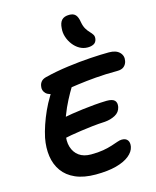

<svg xmlns="http://www.w3.org/2000/svg" viewBox="-143 -1097 974 1201"><g transform="rotate(-15 344.0 -497.0)"><path d="M326 7Q249 7 195.5 -16.5Q142 -40 112 -82Q82 -124 74 -179Q66 -234 78 -297Q86 -335 100 -376.5Q114 -418 133 -460Q152 -502 176 -541Q196 -578 225 -600Q254 -622 286 -622Q299 -622 310.5 -615Q322 -608 326.5 -594.5Q331 -581 322 -562Q303 -531 281 -489Q259 -447 240 -397Q221 -347 210 -293Q199 -243 210.5 -204.5Q222 -166 252 -144Q282 -122 330 -122Q376 -122 409.5 -128Q443 -134 467.5 -142Q492 -150 509 -156Q526 -162 538 -162Q564 -162 575.5 -146.5Q587 -131 582 -104Q576 -73 544.5 -47.5Q513 -22 458.5 -7.5Q404 7 326 7ZM184 -259Q160 -254 149 -262Q138 -270 136.5 -285.5Q135 -301 138 -318Q143 -343 165 -362Q187 -381 218 -387Q248 -393 282.5 -398.5Q317 -404 354 -408.5Q391 -413 430 -416.5Q469 -420 510 -421Q548 -421 561.5 -406.5Q575 -392 570 -365Q563 -332 533 -316Q503 -300 466 -297Q422 -295 382.5 -290.5Q343 -286 308 -281Q273 -276 241.5 -270.5Q210 -265 184 -259ZM219 -548Q172 -548 152 -568Q132 -588 138 -616Q140 -631 150 -643.5Q160 -656 182 -662Q254 -680 332.5 -690.5Q411 -701 482 -705.5Q553 -710 602 -710Q648 -710 670.5 -687Q693 -664 686 -631Q682 -611 667 -597.5Q652 -584 622 -584Q545 -584 481 -578.5Q417 -573 366 -566Q315 -559 278.5 -553.5Q242 -548 219 -548ZM483 -774Q455 -774 431 -787.5Q407 -801 389 -824.5Q371 -848 362 -876Q353 -904 356 -932Q358 -967 374 -984Q390 -1001 423 -1001Q450 -1001 463.5 -986Q477 -971 482 -937Q487 -910 497.5 -892.5Q508 -875 519.5 -863.5Q531 -852 538 -840.5Q545 -829 542 -812Q538 -791 522 -782.5Q506 -774 483 -774Z"/></g></svg>

Font: Shantell Sans SemiBold
Style: Italic
Weight: 600
Italic angle: -11°
Designer: Stephen Nixon, Anya Danilova, Shantell Martin
Foundry: Arrow Type
Version: Version 1.011;[c5ecc13dd]